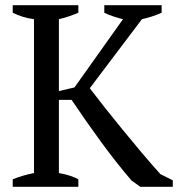

<svg xmlns="http://www.w3.org/2000/svg" viewBox="-20 -720 686 740"><path d="M382 -700H603V-671Q583 -662 564 -656Q545 -650 527 -646L326 -380Q351 -347 383.5 -306Q416 -265 451.5 -221.5Q487 -178 524.5 -133.5Q562 -89 598 -49L646 -25V0H521L487 -24Q428 -93 369.5 -173Q311 -253 256 -335H207V-53Q253 -45 282 -29V0H29V-29Q69 -45 111 -53V-646Q66 -652 29 -671V-700H282V-671Q266 -664 247 -657.5Q228 -651 207 -646V-369L267 -383L454 -646Q434 -651 416 -657Q398 -663 382 -671Z"/></svg>

Font: PTSerif
Style: Regular
Weight: 400
Designer: A.Korolkova, O.Umpeleva, V.Yefimov
Foundry: ParaType Ltd
Version: Version 1.000W OFL; ttfautohint (v1.2) -l 8 -r 50 -G 200 -x 